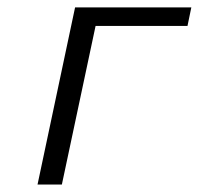

<svg xmlns="http://www.w3.org/2000/svg" viewBox="-20 -492 530 512"><path d="M80.1 0 180.2 -472.2H490.2L480 -422.9H234.9L145 0Z"/></svg>

Font: CMU Bright
Style: Oblique
Weight: 500
Italic angle: -12°
Version: Version 0.7.0